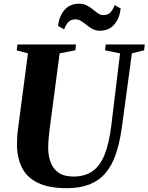

<svg xmlns="http://www.w3.org/2000/svg" viewBox="-20 -976 778 1006"><path d="M671 -696.5 618 -305.5Q607 -227.5 586.8 -168.2Q566.5 -109 533 -69.5Q499.5 -30 449.5 -10Q399.5 10 330.5 10Q237 10 179.5 -17.5Q122 -45 95.8 -96.2Q69.5 -147.5 69 -218.5Q69 -237.5 70 -257.2Q71 -277 74 -298L126.5 -696.5L67.5 -712L71.5 -743H378L375 -712.5L292.5 -696.5L240.5 -303.5Q237 -275.5 234.8 -249.5Q232.5 -223.5 232.5 -201.5Q232.5 -160.5 245 -126.2Q257.5 -92 286.5 -71.5Q315.5 -51 364.5 -51Q426 -51 465.8 -79.8Q505.5 -108.5 528.8 -167.5Q552 -226.5 563 -317L609 -696L530.5 -712.5L534 -743H738.5L735 -712.5ZM503 -815Q481.5 -815 465 -824Q448.5 -833 434 -844.8Q419.5 -856.5 405.5 -865.5Q391.5 -874.5 375 -874.5Q351.5 -874.5 338.5 -860.8Q325.5 -847 316 -822L284 -840.5Q290.5 -892.5 318.5 -924.5Q346.5 -956.5 393.5 -956.5Q418 -956.5 435.2 -947.5Q452.5 -938.5 466.2 -927Q480 -915.5 493 -906.2Q506 -897 521.5 -897Q545 -897 558.2 -910.5Q571.5 -924 580.5 -949.5L612.5 -931.5Q606 -878.5 578.2 -846.8Q550.5 -815 503 -815Z"/></svg>

Font: Merriweather 96pt ExtraBold
Style: Italic
Weight: 800
Italic angle: -7.8°
Version: Version 2.101